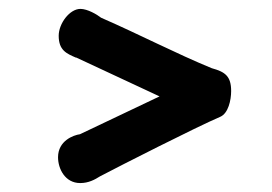

<svg xmlns="http://www.w3.org/2000/svg" viewBox="-20 -506 618 436"><path d="M480 -240.7C498.5 -248.5 504.9 -278.8 504.9 -299.3C504.9 -333 491.2 -342.8 460.9 -351.1C378.9 -384.8 299.8 -426.3 209.5 -465.8C200.2 -473.1 178.7 -485.8 162.6 -485.8C138.2 -485.8 113.3 -452.6 113.3 -424.8C113.3 -391.6 131.3 -384.3 152.8 -375V-375.5L342.3 -287.1L161.6 -201.2C147 -199.2 111.8 -186.5 111.8 -148.9C111.8 -122.6 127.9 -90.3 162.1 -90.3C181.2 -90.3 195.3 -98.1 207 -105.5C250.5 -128.4 425.3 -217.3 480 -240.7Z"/></svg>

Font: Autour One
Style: Regular
Weight: 400
Designer: Eben Sorkin
Foundry: Eben Sorkin
Version: Version 1.002